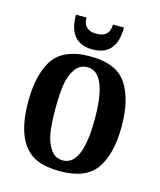

<svg xmlns="http://www.w3.org/2000/svg" viewBox="-90 -614 571 687"><g transform="rotate(15 195.5 -270.0)"><path d="M243.8 -548Q243.8 -500.9 194.8 -500.9Q145.9 -500.9 145.9 -548H106.8Q106.8 -443.1 195.7 -443.1Q284.7 -443.1 284.7 -548ZM195.7 -417.3Q92.5 -417.3 55.2 -354.1Q22.2 -298 22.2 -204.6Q22.2 -46.3 108.5 -7.1Q144.1 8 195.7 8Q292.7 8 330.5 -47.6Q368.3 -103.2 368.3 -203.7Q368.3 -304.3 330.5 -360.8Q292.7 -417.3 195.7 -417.3ZM122.8 -204.6Q122.8 -257.1 128.1 -292.7Q133.5 -328.3 150.4 -352.8Q167.3 -377.2 195.7 -377.2Q268.7 -377.2 268.7 -204.6Q268.7 -32 195.7 -32Q167.3 -32 150.4 -56.5Q133.5 -81 128.1 -116.5Q122.8 -152.1 122.8 -204.6Z"/></g></svg>

Font: Gidugu
Style: Regular
Weight: 400
Designer: Purushoth Kumar Guthula
Foundry: Silicon Andhra, USA.
Version: Version 1.0.5; ttfautohint (v1.2.25-373a) -l 7 -r 28 -G 50 -